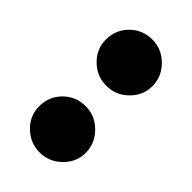

<svg xmlns="http://www.w3.org/2000/svg" viewBox="-28 -790 332 332"><g transform="rotate(-45 138.0 -624.0)"><path d="M276 -624Q276 -601 259 -584Q242 -567 219 -567Q196 -567 179.5 -584Q163 -601 163 -624Q163 -647 179.5 -664Q196 -681 219 -681Q243 -681 259.5 -664.5Q276 -648 276 -624ZM113 -624Q113 -601 96 -584Q79 -567 56 -567Q33 -567 16.5 -584Q0 -601 0 -624Q0 -647 16.5 -664Q33 -681 56 -681Q80 -681 96.5 -664.5Q113 -648 113 -624Z"/></g></svg>

Font: Rosario
Style: Regular
Weight: 400
Designer: Hector Gatti
Foundry: Omnibus-Type
Version: Version 1.004